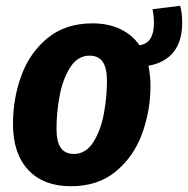

<svg xmlns="http://www.w3.org/2000/svg" viewBox="-20 -629 652 666"><path d="M495 -401Q502 -364 502 -332Q502 -245 473 -165.5Q444 -86 382 -34.5Q320 17 226 17Q131 17 78 -39.5Q25 -96 25 -199Q25 -287 54 -366.5Q83 -446 145 -497Q207 -548 301 -548Q355 -548 396.5 -528.5Q438 -509 464 -472Q490 -476 502 -495.5Q514 -515 514 -549Q514 -574 509 -597L605 -609Q612 -583 612 -550Q612 -486 582 -448.5Q552 -411 495 -401ZM351 -348Q351 -394 336 -415Q321 -436 291 -436Q249 -436 223 -394.5Q197 -353 186.5 -295Q176 -237 176 -183Q176 -137 191 -116Q206 -95 236 -95Q278 -95 304 -136.5Q330 -178 340.5 -236Q351 -294 351 -348Z"/></svg>

Font: Fira Sans Condensed
Style: Bold Italic
Weight: 700
Width: 3
Italic angle: -8°
Designer: Carrois Corporate & Edenspiekermann AG
Foundry: Carrois Corporate GbR & Edenspiekermann AG
Version: Version 4.203